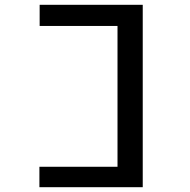

<svg xmlns="http://www.w3.org/2000/svg" viewBox="-20 -690 790 799"><path d="M574 89H144V4H469V-582H145V-670H574Z"/></svg>

Font: Inconsolata ExtraExpanded SemiBold
Style: Regular
Weight: 600
Width: 8
Monospace: yes
Designer: Raph Levien, Cyreal, Brenton Simpson
Foundry: Raph Levien, Cyreal, Google
Version: Version 3.001; ttfautohint (v1.8.2.53-6de2)